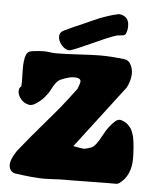

<svg xmlns="http://www.w3.org/2000/svg" viewBox="-50 -733 615 765"><g transform="rotate(5 257.0 -350.5)"><path d="M433.6 -627Q431.6 -620.1 430.2 -616.2Q428.7 -612.3 425.8 -610.4Q422.9 -608.4 421.4 -607.9Q419.9 -607.4 413.6 -606.9Q407.2 -606.4 403.3 -605.5Q402.3 -605.5 401.4 -605.5Q386.7 -605.5 308.1 -569.3Q229.5 -533.2 214.8 -530.3Q212.9 -529.3 210 -529.3Q194.3 -529.3 179.7 -545.9Q165 -562.5 165 -580.1Q165 -598.6 183.6 -606.4Q213.9 -621.1 259.8 -640.6Q270.5 -645.5 290 -654.3Q309.6 -663.1 320.3 -667.5Q331.1 -671.9 350.6 -678.2Q370.1 -684.6 391.6 -689.5Q396.5 -690.4 400.4 -689.5Q435.5 -683.6 435.5 -645.5Q435.5 -641.6 435.1 -636.7Q434.6 -631.8 433.6 -627ZM265.6 -409.2Q265.6 -423.8 238.3 -423.8Q219.7 -423.8 187.5 -410.2Q175.8 -405.3 166.5 -392.6Q157.2 -379.9 150.9 -366.2Q144.5 -352.5 128.4 -334Q112.3 -315.4 87.9 -301.8Q79.1 -297.9 70.3 -298.8Q48.8 -302.7 36.1 -318.4Q23.4 -334 23.4 -349.6Q23.4 -363.3 32.2 -369.1Q33.2 -376 33.2 -391.6Q33.2 -399.4 32.7 -416.5Q32.2 -433.6 32.2 -442.4Q32.2 -474.6 39.1 -494.1Q43.9 -509.8 62.5 -512.7Q90.8 -516.6 109.4 -516.6Q121.1 -516.6 135.3 -514.6Q149.4 -512.7 159.2 -512.7Q195.3 -512.7 251 -516.1Q306.6 -519.5 335 -519.5Q380.9 -519.5 434.6 -512.7Q450.2 -509.8 458.5 -493.2Q466.8 -476.6 466.8 -459Q466.8 -445.3 462.9 -431.2Q459 -417 455.1 -409.2L451.2 -401.4L259.8 -150.4Q293.9 -143.6 300.8 -143.6Q310.5 -143.6 332 -151.4Q349.6 -159.2 371.1 -201.2Q392.6 -243.2 419.9 -265.6Q431.6 -273.4 442.4 -269.5Q451.2 -266.6 458 -262.7Q464.8 -258.8 470.2 -252.9Q475.6 -247.1 479.5 -242.2Q483.4 -237.3 486.3 -229Q489.3 -220.7 491.2 -215.8Q493.2 -210.9 494.6 -201.2Q496.1 -191.4 496.6 -188.5Q497.1 -185.5 498 -175.8Q499 -166 499 -165Q501 -137.7 501 -122.1Q501 -53.7 456.1 -20.5Q450.2 -15.6 441.4 -15.6H397.5Q368.2 -15.6 329.6 -14.6Q291 -13.7 266.6 -13.7H237.3Q217.8 -13.7 193.4 -12.2Q168.9 -10.7 156.2 -10.7Q112.3 -10.7 38.1 -21.5Q13.7 -27.3 13.7 -55.7Q13.7 -76.2 37.1 -111.3Q89.8 -176.8 130.9 -224.1Q171.9 -271.5 196.3 -301.3Q220.7 -331.1 256.8 -379.9Q265.6 -403.3 265.6 -409.2Z"/></g></svg>

Font: Essays1743
Style: Bold
Weight: 700
Designer: Based on the typeface in a 1743 English translation of the essays of Montaigne.  PostScript/TrueType font designed by Jo
Version: Version 002.100